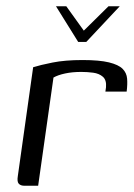

<svg xmlns="http://www.w3.org/2000/svg" viewBox="-20 -594 430 614"><path d="M159 -574H192L248 -496L327 -574H363L256 -460H230ZM102 0H58Q46 0 40 -6.5Q34 -13 37 -31L86 -379Q108 -386 148 -394Q188 -402 244 -402Q298 -402 328.5 -394.5Q359 -387 372 -374Q385 -361 386.5 -342.5Q388 -324 385 -301H317L319 -315Q321 -338 309 -348.5Q297 -359 278 -361.5Q259 -364 240 -364Q211 -364 188 -359Q165 -354 151 -346Z"/></svg>

Font: Genos
Style: Italic
Weight: 400
Italic angle: -8°
Version: Version 1.010